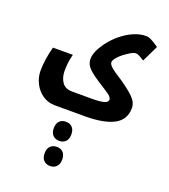

<svg xmlns="http://www.w3.org/2000/svg" viewBox="-206 -662 1325 1508"><g transform="rotate(20 456.0 92.0)"><path d="M266 240Q206 240 161 209Q116 178 90.5 128Q65 78 65 21Q65 -26 73 -78Q81 -130 95 -181H261Q250 -140 246.5 -106Q243 -72 243 -41Q243 14 269.5 53Q296 92 357 92H514Q589 92 620.5 82.5Q652 73 652 52Q652 41 642.5 29.5Q633 18 622 11Q612 4 588 -12Q564 -28 529 -50Q479 -82 451.5 -106Q424 -130 413 -152Q402 -174 402 -200Q402 -258 461 -340Q501 -394 550 -433.5Q599 -473 651 -495Q703 -517 750 -517Q772 -517 794.5 -506Q817 -495 861 -465L795 -328Q773 -342 755 -352Q737 -362 723 -362Q713 -362 697.5 -355.5Q682 -349 659 -333Q616 -305 590.5 -276.5Q565 -248 565 -231Q565 -216 582 -198.5Q599 -181 621.5 -166Q644 -151 658 -142Q675 -132 693 -119Q711 -106 738 -86Q791 -46 815.5 -15Q840 16 840 54Q840 151 757 195.5Q674 240 516 240ZM391 491Q358 491 337.5 470.5Q317 450 317 411Q317 372 337 351.5Q357 331 391 331Q425 331 444.5 352Q464 373 464 411Q464 450 443.5 470.5Q423 491 391 491ZM391 701Q358 701 337.5 680.5Q317 660 317 621Q317 582 337 561.5Q357 541 391 541Q426 541 445 562Q464 583 464 621Q464 659 443.5 680Q423 701 391 701Z"/></g></svg>

Font: Noto Kufi Arabic Black
Style: Regular
Weight: 900
Designer: Monotype Design Team, David Williams, Khaled Hosny
Foundry: Google LLC
Version: Version 2.109; ttfautohint (v1.8.4.7-5d5b)